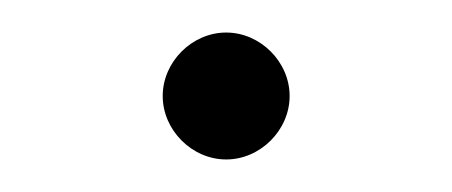

<svg xmlns="http://www.w3.org/2000/svg" viewBox="-20 -86 278 118"><path d="M119 12C140 12 158 -6 158 -27C158 -48 140 -66 119 -66C98 -66 80 -48 80 -27C80 -6 98 12 119 12Z"/></svg>

Font: Arima Koshi ExtraLight
Style: Regular
Weight: 275
Designer: Joana Correia and Natanael Gama
Foundry: NDISCOVER
Version: Version 1.019;PS 001.019;hotconv 1.0.88;makeotf.lib2.5.64775